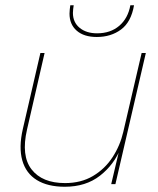

<svg xmlns="http://www.w3.org/2000/svg" viewBox="-20 -702 602 732"><path d="M227 10Q162 10 120.5 -15.5Q79 -41 65 -90.5Q51 -140 67 -210L134 -500H150L83 -208Q60 -108 100.5 -56Q141 -4 228 -4Q289 -4 334.5 -31Q380 -58 409 -102.5Q438 -147 450 -199L520 -500H536L420 0H404L437 -140L441 -139Q415 -74 361 -32Q307 10 227 10ZM491 -682Q480 -618 441.5 -589.5Q403 -561 349 -561Q300 -561 272.5 -585Q245 -609 245 -650Q245 -658 246 -666.5Q247 -675 248 -682H261Q260 -675 259 -667.5Q258 -660 258 -653Q258 -617 283.5 -596Q309 -575 350 -575Q401 -575 434.5 -603.5Q468 -632 477 -682Z"/></svg>

Font: Work Sans Thin
Style: Italic
Weight: 250
Italic angle: -13°
Designer: Wei Huang
Foundry: Wei Huang
Version: Version 2.012